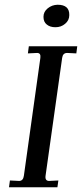

<svg xmlns="http://www.w3.org/2000/svg" viewBox="-20 -793 347 813"><path d="M307.1 -597.2 303.2 -566.9 264.2 -568.8Q246.1 -568.8 243.2 -547.9L172.9 -48.8Q169.9 -26.9 188 -26.9L227.1 -28.8L223.1 0H18.1L22 -28.8L61 -26.9Q78.1 -26.9 81.1 -48.8L150.9 -547.9Q153.8 -568.8 137.2 -568.8L98.1 -566.9L102.1 -597.2ZM224.1 -772.9Q274.4 -772.9 273.4 -729Q273.4 -707 255.9 -692.4Q238.8 -677.7 214.8 -677.7Q191.4 -677.7 177.7 -689.5Q164.1 -700.2 164.1 -721.7Q164.1 -743.2 182.1 -757.8Q200.2 -772.5 224.1 -772.9Z"/></svg>

Font: Unna-Italic
Style: Italic
Weight: 400
Italic angle: -8°
Designer: Jorge de Buen U.
Foundry: Omnibus-Type
Version: Version 2.006;PS 002.006;hotconv 1.0.70;makeotf.lib2.5.58329